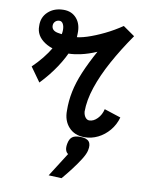

<svg xmlns="http://www.w3.org/2000/svg" viewBox="-95 -701 790 1018"><g transform="rotate(10 300.0 -191.5)"><path d="M104 -230 49 -307Q108 -364 143.5 -424.5Q179 -485 179 -526Q179 -546 172 -558.5Q165 -571 153 -571Q139 -571 130 -562Q121 -553 121 -540Q121 -513 154 -506.5Q187 -500 240 -500Q270 -500 312 -513.5Q354 -527 401.5 -550Q449 -573 493 -603L556 -559Q499 -477 456.5 -399.5Q414 -322 390.5 -251.5Q367 -181 367 -120Q369 -101 378 -89.5Q387 -78 399 -78Q422 -78 442.5 -99Q463 -120 470 -151L559 -122Q548 -82 522 -51Q496 -20 461.5 -3Q427 14 389 14Q336 14 304.5 -20.5Q273 -55 274 -110Q273 -160 283.5 -211.5Q294 -263 318 -320Q342 -377 379 -444Q335 -425 296 -416.5Q257 -408 230 -408Q148 -408 99 -440.5Q50 -473 51 -525Q49 -572 81.5 -602Q114 -632 165 -632Q209 -632 235 -601.5Q261 -571 259 -521Q260 -484 241 -435Q222 -386 187 -333Q152 -280 104 -230ZM238 246 320 117Q310 111 306 97.5Q302 84 306 63Q311 37 325 26.5Q339 16 367 16Q402 16 415 31.5Q428 47 421 79Q417 99 398.5 128.5Q380 158 355.5 190Q331 222 308 249Z"/></g></svg>

Font: Victor Mono Thin
Style: Italic
Weight: 100
Italic angle: -12°
Monospace: yes
Designer: Rune Bjørnerås
Version: Version 1.561;gftools[0.9.30]